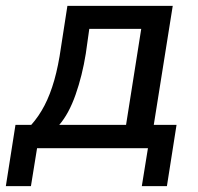

<svg xmlns="http://www.w3.org/2000/svg" viewBox="-53 -508 677 658"><path d="M-33 130 0 -80H54Q80 -109 99.5 -146.5Q119 -184 133 -233Q147 -282 156 -346L178 -488H539L474 -80H552L519 130H433L454 0H74L53 130ZM150 -80H379L431 -409H253L241 -324Q229 -249 206 -183.5Q183 -118 150 -80Z"/></svg>

Font: Nunito Sans 12pt SemiBold
Style: Italic
Weight: 600
Italic angle: -9°
Designer: Vernon Adams
Foundry: Vernon Adams
Version: Version 3.101;gftools[0.9.27]